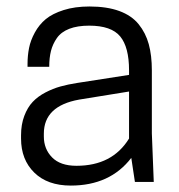

<svg xmlns="http://www.w3.org/2000/svg" viewBox="-20 -561 552 592"><path d="M396 0 384.8 -74.2Q319.3 11.2 198.2 11.2Q126.5 11.2 85.7 -28.8Q44.9 -68.8 44.9 -133.8V-144Q44.9 -177.2 54.9 -203.6Q64.9 -230 80.8 -246.8Q96.7 -263.7 120.1 -275.9Q143.6 -288.1 166.5 -294.4Q189.5 -300.8 217.8 -305.2L377.9 -330.1V-344.2Q377.9 -415.5 350.6 -448.7Q323.2 -481.9 254.9 -481.9Q218.8 -481.9 193.6 -472.2Q168.5 -462.4 155.5 -443.8Q142.6 -425.3 137.2 -404.1Q131.8 -382.8 131.8 -355H64.9V-363.8Q64.9 -389.6 69.6 -413.1Q74.2 -436.5 87.4 -460.7Q100.6 -484.9 121.1 -502Q141.6 -519 176.3 -530Q210.9 -541 255.9 -541Q309.6 -541 347.7 -527.1Q385.7 -513.2 407.5 -486.3Q429.2 -459.5 438.7 -424.8Q448.2 -390.1 448.2 -344.2V-149.9L454.1 0ZM215.8 -49.8Q326.2 -49.8 377.9 -133.8V-278.8L224.1 -253.9Q115.2 -234.4 115.2 -148.9V-140.1Q115.2 -101.6 140.6 -75.7Q166 -49.8 215.8 -49.8Z"/></svg>

Font: Cooper Hewitt
Style: Book
Weight: 705
Designer: Village Type and Design LLC
Foundry: Cooper Hewitt Smithsonian Design Museum
Version: 1.000